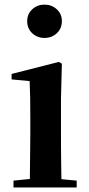

<svg xmlns="http://www.w3.org/2000/svg" viewBox="-20 -821 389 841"><path d="M174.8 -654.8Q143.6 -654.8 121.3 -675.3Q99.1 -695.8 99.1 -729Q99.1 -759.8 121.3 -780.3Q143.6 -800.8 174.8 -800.8Q206.5 -800.8 228.8 -780.3Q251 -759.8 251 -729Q251 -695.8 228.8 -675.3Q206.5 -654.8 174.8 -654.8ZM109.9 0H39.1V-29.8L110.8 -37.1L112.8 -234.9V-308.1Q112.8 -358.4 112.1 -394.3Q111.3 -430.2 109.9 -465.8L30.8 -473.1V-497.1L237.8 -549.8L251 -542L247.1 -388.2V-234.9Q247.1 -207.5 247.3 -172.1Q247.6 -136.7 248 -100.8Q248.5 -64.9 249 -36.1L315.9 -29.8V0Z"/></svg>

Font: Source Han Serif TW
Style: Bold
Weight: 700
Designer: Ryoko NISHIZUKA Ë•øÂ°öÊ∂ºÂ≠ê (kana & ideographs); Frank Grie√ühammer (Latin, Greek & Cyrillic); Wenlong ZHANG Âº†ÊñáÈæô 
Foundry: Adobe
Version: Version 2.003;hotconv 1.1.1;makeotfexe 2.6.0